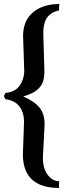

<svg xmlns="http://www.w3.org/2000/svg" viewBox="-28 -721 324 948"><path d="M186 -543.9 190.9 -380.9Q192.4 -348.6 186.5 -325.9Q180.7 -303.2 166.5 -288.1Q152.3 -272.9 134.3 -263.2Q116.2 -253.4 87.9 -245.1V-244.1Q142.6 -220.7 168.7 -187.5Q194.8 -154.3 191.9 -98.1Q190.9 -74.2 188 -25.1Q185.1 23.9 184.1 47.9Q181.2 104.5 205.3 139.2Q229.5 173.8 264.2 173.8Q261.7 197.8 264.2 207Q86.4 207 85 43Q85.9 17.1 87.9 -40Q89.8 -97.2 90.8 -123Q89.8 -166 67.9 -195.3Q45.9 -224.6 0 -231Q-15.1 -246.1 0 -262.2Q46.4 -267.1 68.1 -297.1Q89.8 -327.1 91.8 -366.2Q90.8 -393.1 88.9 -454.8Q86.9 -516.6 85.9 -545.9Q87.4 -622.1 136.7 -661.6Q186 -701.2 265.1 -701.2Q263.7 -694.3 263.4 -684.6Q263.2 -674.8 264.2 -669.9Q250.5 -666.5 241 -662.8Q231.4 -659.2 219.5 -649.9Q207.5 -640.6 200.4 -628.2Q193.4 -615.7 189 -594Q184.6 -572.3 186 -543.9Z"/></svg>

Font: Linear Smooth
Style: Bold
Weight: 700
Designer: Philipp H. Poll, Flanker
Foundry: Philipp H. Poll, reworked by Flanker
Version: Version 1.061 | FøM Fix